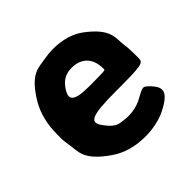

<svg xmlns="http://www.w3.org/2000/svg" viewBox="-143 -677 826 826"><g transform="rotate(-45 270.0 -264.0)"><path d="M469 -124C437 -159 437 -147 382 -120C361 -110 336 -104 307 -104C298 -104 289 -105 281 -106C259 -110 240 -104 204 -152C164 -203 193 -218 347 -218C500 -218 515 -221 515 -248V-278C515 -298 514 -316 511 -334C505 -381 522 -423 425 -496C389 -523 341 -538 282 -538C263 -538 245 -536 228 -533C183 -524 139 -534 74 -424C49 -381 35 -328 35 -265V-246C35 -228 37 -211 40 -195C48 -150 34 -107 141 -34C182 -6 234 10 297 10C346 10 387 0 421 -16C508 -59 500 -89 469 -124ZM376 -326V-320C376 -315 367 -314 278 -314C189 -314 162 -333 209 -391C225 -411 248 -424 281 -424C342 -424 376 -387 376 -326Z"/></g></svg>

Font: Asimov Print
Style: A
Weight: 500
Designer: Google
Version: Version 2.000980: 2014